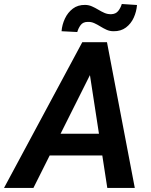

<svg xmlns="http://www.w3.org/2000/svg" viewBox="-68 -917 736 937"><path d="M393.6 -595.7 95.2 0H-48.3L333.5 -710.9H425.3ZM455.6 0 361.8 -609.9 368.2 -710.9H454.1L589.8 0ZM491.2 -264.2 472.2 -158.2H101.6L120.1 -264.2ZM526.4 -897.5 600.6 -892.6Q598.1 -860.4 584.7 -830.8Q571.3 -801.3 546.6 -782.7Q522 -764.2 486.3 -764.6Q467.8 -764.6 452.1 -771.7Q436.5 -778.8 421.6 -788.1Q406.7 -797.4 391.6 -804.2Q376.5 -811 358.9 -810.1Q336.9 -809.6 325.7 -794.7Q314.5 -779.8 309.1 -760.7L232.4 -764.6Q234.9 -796.4 248.8 -826.2Q262.7 -856 287.4 -874.8Q312 -893.6 348.1 -893.1Q365.7 -892.6 381.1 -885.7Q396.5 -878.9 411.4 -869.9Q426.3 -860.8 441.7 -854Q457 -847.2 475.1 -847.7Q497.1 -848.6 508.8 -863.3Q520.5 -877.9 526.4 -897.5Z"/></svg>

Font: Roboto SemiBold
Style: Italic
Weight: 600
Designer: Christian Robertson
Foundry: Google
Version: Version 3.009; 2024